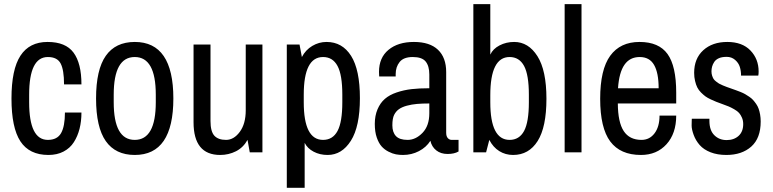

<svg xmlns="http://www.w3.org/2000/svg" viewBox="-20 -738 3743 930"><path d="M374.5 -329.3H290.2Q290.2 -399.2 273.7 -430.5Q257.2 -461.8 211.8 -461.8Q166.4 -461.8 143.8 -416.2Q121.2 -370.5 121.2 -279.3V-242.8Q121.2 -151.6 143.8 -106Q166.4 -60.4 211.8 -60.4Q257.2 -60.4 275.8 -93.2Q294.5 -126 294.5 -192.9H374.5Q374.5 -150.3 365.3 -114.2Q356.2 -78.2 337.7 -49.3Q319.3 -20.4 287.8 -3.9Q256.3 12.6 214.6 12.6Q122.1 12.6 78.8 -53.4Q35.6 -119.5 35.6 -260.6Q35.6 -401.8 79.1 -468.3Q122.5 -534.8 210.3 -534.8Q298 -534.8 336.2 -483.1Q374.5 -431.4 374.5 -329.3Z M632.9 -534.8Q819.7 -534.8 819.7 -261.1Q819.7 12.6 632.9 12.6Q539.5 12.6 492.4 -54.5Q445.3 -121.6 445.3 -261.1Q445.3 -400.5 492.4 -467.6Q539.5 -534.8 632.9 -534.8ZM734.6 -279.3Q734.6 -461.8 632.7 -461.8Q530.8 -461.8 530.8 -279.3V-242.8Q530.8 -60.4 632.7 -60.4Q734.6 -60.4 734.6 -242.8Z M1046.5 12.6Q917.5 12.6 917.5 -146V-522.2H999.6V-152Q999.6 -101.2 1018.2 -80.8Q1036.9 -60.4 1074.9 -60.4Q1112.9 -60.4 1141.6 -99.5Q1170.3 -138.6 1170.3 -203.7V-522.2H1251.1V0H1189.8L1179 -60.4Q1158.6 -23.5 1123.2 -5.4Q1087.7 12.6 1046.5 12.6Z M1561.7 -534.8Q1638.1 -534.8 1680.7 -467.2Q1723.3 -399.7 1723.3 -262.4Q1723.3 -125.1 1679.6 -56.3Q1636 12.6 1566.9 12.6Q1529.1 12.6 1499.1 -3.3Q1469.2 -19.1 1455.7 -46V171.6H1369.2V-522.2H1430.9L1442.2 -461.8Q1460.5 -496.5 1492.6 -515.6Q1524.8 -534.8 1561.7 -534.8ZM1544.7 -461.8Q1451.3 -461.8 1451.3 -279.3V-242.8Q1451.3 -60.4 1544.7 -60.4Q1591.7 -60.4 1614.9 -103.6Q1638.1 -146.8 1638.1 -242.8V-279.3Q1638.1 -375.3 1614.9 -418.5Q1591.7 -461.8 1544.7 -461.8Z M2141.2 -388.8V-95.1Q2141.2 -77.8 2149 -69.1Q2156.8 -60.4 2168.1 -60.4H2201.1V-4.3Q2180.7 7.8 2147.9 7.8Q2115.1 7.8 2093.2 -9.6Q2071.2 -26.9 2064.7 -56Q2044.7 -24.3 2009.1 -5.9Q1973.5 12.6 1932.2 12.6Q1914.4 12.6 1897.9 9.6Q1881.4 6.5 1862.1 -3.3Q1842.7 -13 1828.6 -28.7Q1814.5 -44.3 1805 -71.7Q1795.4 -99 1795.4 -138.1Q1795.4 -177.2 1808.6 -208.5Q1821.9 -239.8 1844.3 -259.1Q1866.6 -278.5 1901.2 -290.2Q1935.7 -301.9 1973.3 -306.3Q2010.9 -310.6 2059.5 -310.6V-377.1Q2059.5 -418.3 2041.7 -440.1Q2023.9 -461.8 1979.4 -461.8Q1934.8 -461.8 1915.7 -437.7Q1896.6 -413.6 1896.6 -379.7V-367.5H1816.7Q1815.8 -372.7 1815.8 -389.7Q1815.8 -458.7 1861.9 -496.7Q1907.9 -534.8 1984.8 -534.8Q2061.7 -534.8 2101.4 -497Q2141.2 -459.2 2141.2 -388.8ZM2059.5 -236.8Q2025.2 -236.8 1999.8 -234.6Q1974.4 -232.4 1950.9 -226.1Q1927.5 -219.8 1912.7 -209.4Q1897.9 -199 1889.2 -181.8Q1880.5 -164.6 1880.5 -131Q1880.5 -97.3 1897.9 -78.8Q1915.3 -60.4 1954.4 -60.4Q1993.5 -60.4 2026.5 -94.5Q2059.5 -128.6 2059.5 -189.4Z M2470.5 -534.8Q2539.5 -534.8 2583.2 -465.9Q2626.8 -397 2626.8 -259.8Q2626.8 -122.5 2584.3 -55Q2541.7 12.6 2465.2 12.6Q2428.3 12.6 2398.3 -6.1Q2368.4 -24.8 2350.1 -60.4L2334.5 0H2272.8V-718.1H2354.9V-473.5Q2367.9 -501.7 2399.9 -518.2Q2431.8 -534.8 2470.5 -534.8ZM2448.3 -461.8Q2354.9 -461.8 2354.9 -276.7V-242.8Q2354.9 -60.4 2448.3 -60.4Q2495.2 -60.4 2518.5 -103.6Q2541.7 -146.8 2541.7 -242.8V-279.3Q2541.7 -375.3 2518.5 -418.5Q2495.2 -461.8 2448.3 -461.8Z M2715 -718.1H2796.7V0H2715Z M3255.4 -289.3V-236.8H2972.6Q2973.1 -146 3001.1 -103.2Q3029.1 -60.4 3087.3 -60.4Q3126.4 -60.4 3150.5 -92.3Q3174.6 -124.2 3174.6 -178.1H3255.4Q3255.4 -91.2 3208.3 -39.3Q3161.2 12.6 3084.7 12.6Q2984.8 12.6 2935.9 -52.8Q2887.1 -118.2 2887.1 -259.6Q2887.1 -401 2935.7 -467.9Q2984.4 -534.8 3077.8 -534.8Q3171.2 -534.8 3213.3 -476.5Q3255.4 -418.3 3255.4 -289.3ZM2973.5 -310.6H3170.3Q3170.3 -384.9 3148.3 -423.3Q3126.4 -461.8 3078.6 -461.8Q3030.8 -461.8 3004.8 -424.4Q2978.7 -387.1 2973.5 -310.6Z M3654.6 -391.4Q3654.6 -378.8 3652.9 -371.9H3569.5Q3569.5 -394.9 3563.4 -414.2Q3557.3 -433.5 3540.4 -448.1Q3523.5 -462.6 3500 -462.6Q3476.5 -462.6 3461.8 -455.9Q3447 -449.2 3439.6 -437.9Q3432.2 -426.6 3429.2 -415.3Q3426.2 -404 3426.2 -392.5Q3426.2 -381 3429.2 -371.9Q3432.2 -362.7 3435.9 -356.4Q3439.6 -350.1 3448.3 -343.4Q3457 -336.7 3462.6 -333.2Q3468.3 -329.7 3481.3 -324.3Q3494.4 -318.9 3500.4 -316.7Q3506.5 -314.5 3521.3 -309.3Q3536.1 -304.1 3544.7 -301Q3553.4 -298 3566.9 -292.6Q3580.4 -287.1 3589.1 -282.1Q3597.7 -277.2 3609 -269.5Q3620.3 -261.9 3627.5 -253.9Q3634.7 -245.9 3642.5 -234.8Q3650.3 -223.7 3654.6 -211.3Q3659 -199 3661.8 -183.1Q3664.6 -167.2 3664.6 -149.4Q3664.6 -68.6 3619 -28Q3573.4 12.6 3498.3 12.6Q3454.8 12.6 3421.6 -0.4Q3388.4 -13.5 3369 -35.6Q3349.7 -57.8 3339.9 -84.7Q3330.1 -111.6 3330.1 -129.7Q3330.1 -147.7 3330.6 -155.1Q3331 -162.5 3331 -162.9H3416.2V-152.9Q3416.2 -106.4 3440.1 -83Q3463.9 -59.5 3499.6 -59.5Q3535.2 -59.5 3557.6 -79.9Q3579.9 -100.3 3579.9 -136.8Q3579.9 -154.2 3573.8 -168.1Q3567.8 -182 3559.9 -190.9Q3552.1 -199.8 3536.1 -208.9Q3520 -218.1 3509.3 -222.4Q3498.7 -226.8 3478.9 -233.9Q3459.2 -241.1 3449.2 -245Q3439.2 -248.9 3422.9 -256.5Q3406.6 -264.1 3396.8 -271.3Q3387.1 -278.5 3375.5 -290Q3364 -301.5 3357.5 -314.5Q3351 -327.5 3346.7 -345.8Q3342.3 -364 3342.3 -385.3Q3342.3 -454.4 3386.4 -494.6Q3430.5 -534.8 3502.8 -534.8Q3575.2 -534.8 3614.9 -493.5Q3654.6 -452.2 3654.6 -391.4Z"/></svg>

Font: Puralecka Narrow
Style: Regular
Weight: 400
Designer: Hector Gatti, Marcela Romero, Pablo Cosgaya and Nicolas Silva
Version: Version 1.004;PS 001.004;hotconv 1.0.70;makeotf.lib2.5.58329